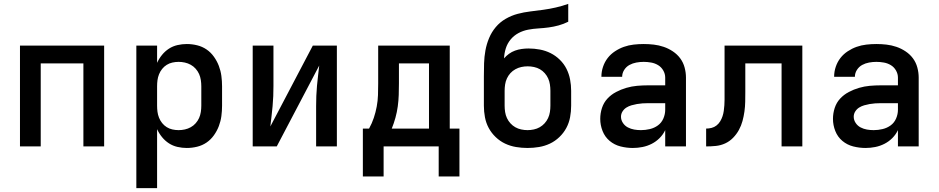

<svg xmlns="http://www.w3.org/2000/svg" viewBox="-20 -755 4840 990"><path d="M83 0V-520H517V0H410V-428H190V0Z M683 215V-520H790V-431Q800 -453 815.5 -472Q831 -491 851 -504Q871 -517 895 -522.5Q919 -528 943 -528Q970 -528 996.5 -521.5Q1023 -515 1045 -500Q1067 -485 1083 -462.5Q1099 -440 1108.5 -415Q1118 -390 1121.5 -363.5Q1125 -337 1125 -310V-210Q1125 -183 1121.5 -156.5Q1118 -130 1108.5 -105Q1099 -80 1083 -57.5Q1067 -35 1045 -20Q1023 -5 996.5 1.5Q970 8 943 8Q919 8 895 2.5Q871 -3 851 -16Q831 -29 815.5 -48Q800 -67 790 -89V215ZM901 -84Q917 -84 933 -87.5Q949 -91 963.5 -99Q978 -107 989 -119.5Q1000 -132 1006.5 -146.5Q1013 -161 1015.5 -177.5Q1018 -194 1018 -210V-310Q1018 -326 1015.5 -342.5Q1013 -359 1006.5 -373.5Q1000 -388 989 -400.5Q978 -413 963.5 -421Q949 -429 933 -432.5Q917 -436 901 -436Q885 -436 869 -432.5Q853 -429 839.5 -420.5Q826 -412 816 -399.5Q806 -387 800 -372Q794 -357 792 -341.5Q790 -326 790 -310V-210Q790 -194 792 -178.5Q794 -163 800 -148Q806 -133 816 -120.5Q826 -108 839.5 -99.5Q853 -91 869 -87.5Q885 -84 901 -84Z M1283 0V-520H1390V-312Q1390 -286 1389 -259.5Q1388 -233 1385.5 -207Q1383 -181 1380 -155Q1377 -129 1374 -103L1593 -520H1717V0H1610V-208Q1610 -234 1611 -260.5Q1612 -287 1614.5 -313Q1617 -339 1620 -365Q1623 -391 1626 -417L1407 0Z M1851 155V-92H1883Q1898 -119 1907.5 -147.5Q1917 -176 1922.5 -205.5Q1928 -235 1929 -265Q1930 -295 1930 -325V-520H2299V-92H2349V155H2242V0H1958V155ZM2000 -92H2192V-428H2037V-325Q2037 -295 2036 -265.5Q2035 -236 2031 -206.5Q2027 -177 2019 -148Q2011 -119 2000 -92Z M2700 8Q2670 8 2640.5 3Q2611 -2 2584.5 -14.5Q2558 -27 2536 -48Q2514 -69 2500 -95Q2486 -121 2480.5 -150.5Q2475 -180 2475 -210V-287Q2475 -306 2475 -324.5Q2475 -343 2475 -362Q2475 -396 2476 -429Q2477 -462 2483 -495Q2489 -528 2502 -559Q2515 -590 2536.5 -615.5Q2558 -641 2587.5 -658Q2617 -675 2649 -683.5Q2681 -692 2714.5 -696Q2748 -700 2781 -704.5Q2814 -709 2846.5 -716.5Q2879 -724 2910 -735V-643Q2886 -631 2860.5 -624Q2835 -617 2809 -613.5Q2783 -610 2756.5 -608.5Q2730 -607 2703.5 -602Q2677 -597 2653.5 -584.5Q2630 -572 2613 -551.5Q2596 -531 2588 -505.5Q2580 -480 2579 -454Q2590 -467 2604.5 -477.5Q2619 -488 2635.5 -494Q2652 -500 2670 -502.5Q2688 -505 2705 -505Q2735 -505 2764 -499.5Q2793 -494 2819 -481Q2845 -468 2866.5 -447Q2888 -426 2901 -400Q2914 -374 2919.5 -345Q2925 -316 2925 -287V-210Q2925 -180 2919.5 -150.5Q2914 -121 2900 -95Q2886 -69 2864 -48Q2842 -27 2815.5 -14.5Q2789 -2 2759.5 3Q2730 8 2700 8ZM2700 -84Q2716 -84 2732.5 -87.5Q2749 -91 2763 -99Q2777 -107 2788 -119Q2799 -131 2806 -146Q2813 -161 2815.5 -177.5Q2818 -194 2818 -210V-287Q2818 -303 2815.5 -319.5Q2813 -336 2806.5 -350.5Q2800 -365 2789 -377.5Q2778 -390 2764 -398Q2750 -406 2733.5 -409.5Q2717 -413 2701 -413Q2684 -413 2668 -409.5Q2652 -406 2637.5 -398Q2623 -390 2612 -378Q2601 -366 2594 -351Q2587 -336 2584.5 -319.5Q2582 -303 2582 -287V-210Q2582 -194 2584.5 -177.5Q2587 -161 2594 -146Q2601 -131 2612 -119Q2623 -107 2637 -99Q2651 -91 2667.5 -87.5Q2684 -84 2700 -84Z M3243 8Q3211 8 3179.5 0Q3148 -8 3123.5 -28.5Q3099 -49 3087 -79.5Q3075 -110 3075 -142Q3075 -171 3084 -198.5Q3093 -226 3112 -246.5Q3131 -267 3156.5 -280.5Q3182 -294 3209.5 -302Q3237 -310 3265 -312.5Q3293 -315 3322 -315H3410V-355Q3410 -374 3400 -391.5Q3390 -409 3373.5 -419Q3357 -429 3337.5 -432.5Q3318 -436 3299 -436Q3280 -436 3261 -432.5Q3242 -429 3225.5 -420Q3209 -411 3198.5 -394.5Q3188 -378 3188 -359Q3188 -359 3188 -359Q3188 -359 3188 -359Q3188 -359 3188 -359Q3188 -359 3188 -359H3081Q3081 -359 3081 -359.5Q3081 -360 3081 -360Q3081 -386 3089.5 -411Q3098 -436 3113.5 -456Q3129 -476 3151 -490.5Q3173 -505 3197 -513.5Q3221 -522 3247 -525Q3273 -528 3299 -528Q3325 -528 3351 -525Q3377 -522 3402 -513.5Q3427 -505 3449.5 -490Q3472 -475 3487.5 -454Q3503 -433 3510 -407Q3517 -381 3517 -355V0H3410V-84Q3399 -61 3381 -43Q3363 -25 3340.5 -13.5Q3318 -2 3293 3Q3268 8 3243 8ZM3285 -84Q3308 -84 3331 -89.5Q3354 -95 3372.5 -108.5Q3391 -122 3400.5 -144Q3410 -166 3410 -189V-223H3322Q3307 -223 3292.5 -222Q3278 -221 3264 -218.5Q3250 -216 3236 -212Q3222 -208 3210 -200.5Q3198 -193 3190 -180.5Q3182 -168 3182 -153Q3182 -136 3192 -121Q3202 -106 3217.5 -98Q3233 -90 3250 -87Q3267 -84 3285 -84Z M3621 0V-92Q3635 -92 3649 -95.5Q3663 -99 3674.5 -108Q3686 -117 3693.5 -129.5Q3701 -142 3705.5 -155.5Q3710 -169 3712 -183.5Q3714 -198 3715 -212.5Q3716 -227 3716 -241Q3716 -255 3716 -270Q3716 -273 3716 -275.5Q3716 -278 3716 -281V-520H4117V0H4010V-428H3823V-281Q3823 -256 3822.5 -230.5Q3822 -205 3818.5 -180Q3815 -155 3808.5 -131Q3802 -107 3790 -85Q3778 -63 3760 -44.5Q3742 -26 3719 -15.5Q3696 -5 3671 -2.5Q3646 0 3621 0Z M4443 8Q4411 8 4379.5 0Q4348 -8 4323.5 -28.5Q4299 -49 4287 -79.5Q4275 -110 4275 -142Q4275 -171 4284 -198.5Q4293 -226 4312 -246.5Q4331 -267 4356.5 -280.5Q4382 -294 4409.5 -302Q4437 -310 4465 -312.5Q4493 -315 4522 -315H4610V-355Q4610 -374 4600 -391.5Q4590 -409 4573.5 -419Q4557 -429 4537.5 -432.5Q4518 -436 4499 -436Q4480 -436 4461 -432.5Q4442 -429 4425.5 -420Q4409 -411 4398.5 -394.5Q4388 -378 4388 -359Q4388 -359 4388 -359Q4388 -359 4388 -359Q4388 -359 4388 -359Q4388 -359 4388 -359H4281Q4281 -359 4281 -359.5Q4281 -360 4281 -360Q4281 -386 4289.5 -411Q4298 -436 4313.5 -456Q4329 -476 4351 -490.5Q4373 -505 4397 -513.5Q4421 -522 4447 -525Q4473 -528 4499 -528Q4525 -528 4551 -525Q4577 -522 4602 -513.5Q4627 -505 4649.5 -490Q4672 -475 4687.5 -454Q4703 -433 4710 -407Q4717 -381 4717 -355V0H4610V-84Q4599 -61 4581 -43Q4563 -25 4540.5 -13.5Q4518 -2 4493 3Q4468 8 4443 8ZM4485 -84Q4508 -84 4531 -89.5Q4554 -95 4572.5 -108.5Q4591 -122 4600.5 -144Q4610 -166 4610 -189V-223H4522Q4507 -223 4492.5 -222Q4478 -221 4464 -218.5Q4450 -216 4436 -212Q4422 -208 4410 -200.5Q4398 -193 4390 -180.5Q4382 -168 4382 -153Q4382 -136 4392 -121Q4402 -106 4417.5 -98Q4433 -90 4450 -87Q4467 -84 4485 -84Z"/></svg>

Font: Zed Mono Semibold Extended
Style: Regular
Weight: 600
Width: 7
Monospace: yes
Designer: Belleve Invis
Foundry: Belleve Invis
Version: Version 1.0.0; ttfautohint (v1.8.4)